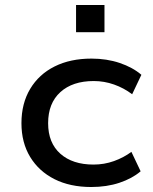

<svg xmlns="http://www.w3.org/2000/svg" viewBox="-20 -741 613 770"><path d="M346 9Q261 9 198.5 -22.5Q136 -54 101 -111.5Q66 -169 66 -247Q66 -326 101 -384.5Q136 -443 199 -474.5Q262 -506 347 -506Q408 -506 460 -488.5Q512 -471 547 -441L510 -363Q477 -388 437.5 -402Q398 -416 356 -416Q271 -416 222 -371.5Q173 -327 173 -247Q173 -168 222 -124.5Q271 -81 355 -81Q398 -81 437 -95Q476 -109 507 -132L544 -54Q510 -25 459 -8Q408 9 346 9ZM285 -612V-721H399V-612Z"/></svg>

Font: Nunito Sans 7pt SemiExpanded Medium
Style: Regular
Weight: 500
Width: 6
Designer: Vernon Adams
Foundry: Vernon Adams
Version: Version 3.101;gftools[0.9.27]